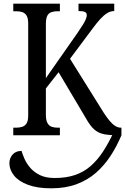

<svg xmlns="http://www.w3.org/2000/svg" viewBox="-20 -734 679 1042"><path d="M258 288Q183 288 132 269Q81 250 56 218.5Q31 187 31 152Q31 124 48.5 104.5Q66 85 97 85Q102 103 113 128Q124 153 144 176.5Q164 200 196 216Q228 232 277 232Q339 232 386.5 216Q434 200 471 168Q508 136 538.5 89.5Q569 43 597 -17L639 0Q614 60 580 112Q546 164 501 203.5Q456 243 396 265.5Q336 288 258 288ZM52 0V-41H67Q86 -41 101 -46Q116 -51 124.5 -65Q133 -79 133 -108V-606Q133 -635 124.5 -649Q116 -663 101.5 -668Q87 -673 68 -673H52V-714H305V-673H292Q274 -673 259 -668Q244 -663 236.5 -648Q229 -633 229 -603V-310L401 -556Q419 -582 430 -600Q441 -618 446 -630.5Q451 -643 451 -652Q451 -665 440 -669.5Q429 -674 406 -674V-714H600V-674Q580 -674 562 -663Q544 -652 525 -631.5Q506 -611 484 -581L360 -415L543 -122Q560 -96 575 -78Q590 -60 605.5 -50.5Q621 -41 636 -41H639V0H614Q576 0 550.5 -4.5Q525 -9 507 -20Q489 -31 473.5 -50.5Q458 -70 441 -101L298 -342L229 -254V-111Q229 -82 237.5 -66.5Q246 -51 260.5 -46Q275 -41 294 -41H305V0Z"/></svg>

Font: Noto Serif Condensed
Style: Regular
Weight: 400
Width: 3
Designer: Monotype Design Team
Foundry: Monotype Imaging Inc.
Version: Version 2.015